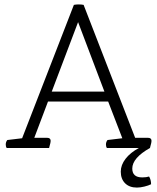

<svg xmlns="http://www.w3.org/2000/svg" viewBox="-20 -669 712 868"><path d="M658 0H463Q459 -6 459 -16Q459 -27 466 -36L533 -44L469 -210H197L135 -46H193Q209 -46 209 -32Q209 -25 204 -8L202 0H10Q6 -6 6 -16Q6 -27 13 -36L80 -44L314 -647Q324 -649 336 -649Q348 -649 358 -647L591 -46H649Q665 -46 665 -32Q665 -25 660 -8ZM452 -255 333 -569 214 -255ZM608 0H658Q578 45 578 93Q578 133 623 133Q642 133 654 129Q663 144 663 164Q651 170 632.5 174.5Q614 179 599 179Q565 179 545.5 159.5Q526 140 526 107Q526 77 547.5 49Q569 21 608 0Z"/></svg>

Font: Scope One
Style: Regular
Weight: 400
Designer: Dalton Maag Ltd
Foundry: Dalton Maag Ltd
Version: Version 1.001; ttfautohint (v1.4.1) -l 11 -r 50 -G 50 -x 14 